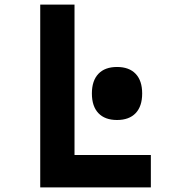

<svg xmlns="http://www.w3.org/2000/svg" viewBox="-20 -820 740 840"><path d="M156 0V-800H306V-142H640V0ZM492 -295Q439 -295 410.5 -325Q382 -355 382 -411Q382 -467 410.5 -497Q439 -527 492 -527Q545 -527 573.5 -497Q602 -467 602 -411Q602 -355 573.5 -325Q545 -295 492 -295Z"/></svg>

Font: Martian Mono SemiBold
Style: Regular
Weight: 600
Monospace: yes
Designer: Roman Shamin
Foundry: Evil Martians
Version: Version 1.000; ttfautohint (v1.8.4.7-5d5b)